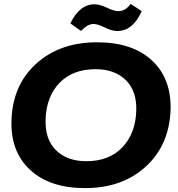

<svg xmlns="http://www.w3.org/2000/svg" viewBox="-20 -955 914 985"><path d="M579 -796Q551 -797 516 -814.5Q481 -832 460 -832Q429 -832 396 -796L341 -835Q389 -935 468 -933Q494 -932 529.5 -915Q565 -898 588 -898Q624 -898 650 -935L707 -898Q661 -794 579 -796ZM416 10Q235 10 134 -84Q33 -178 39 -339Q45 -519 166 -628.5Q287 -738 478 -738Q660 -738 760 -644.5Q860 -551 855 -390Q848 -210 727.5 -100Q607 10 416 10ZM423 -128Q540 -128 607.5 -199Q675 -270 679 -385Q683 -487 626 -543.5Q569 -600 470 -600Q353 -600 285.5 -530Q218 -460 214 -344Q210 -241 267 -184.5Q324 -128 423 -128Z"/></svg>

Font: Mona Sans Expanded
Style: Bold Italic
Weight: 700
Width: 7
Italic angle: -11.7°
Designer: Deni Anggara
Foundry: GitHub
Version: Version 1.001;gftools[0.9.33]